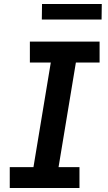

<svg xmlns="http://www.w3.org/2000/svg" viewBox="-20 -944 540 964"><path d="M29 0V-105H148L235 -630H130V-735H480V-630H361L274 -105H379V0ZM190 -846 191 -924H491L490 -846Z"/></svg>

Font: Iosevka Curly Slab Extrabold
Style: Italic
Weight: 800
Italic angle: -9°
Monospace: yes
Designer: Belleve Invis
Foundry: Belleve Invis
Version: Version 22.1.2; ttfautohint (v1.8.4)